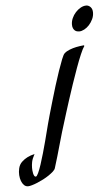

<svg xmlns="http://www.w3.org/2000/svg" viewBox="-255 -585 491 838"><g transform="rotate(-5 -9.5 -166.0)"><path d="M-128.9 176.8Q-124.5 176.8 -117.9 162.6Q-111.3 148.4 -104 126.2Q-96.7 104 -89.1 77.4Q-81.5 50.8 -75 26.1Q-68.4 1.5 -63.5 -18.6Q-58.6 -38.6 -56.2 -46.9Q-52.7 -60.5 -45.2 -86.9Q-37.6 -113.3 -28.3 -145.3Q-19 -177.2 -8.5 -211.4Q2 -245.6 12 -274.4Q22 -303.2 30 -323.5Q38.1 -343.8 43 -348.1Q52.2 -356.9 66.9 -362.5Q81.5 -368.2 95.7 -371.1Q111.8 -374.5 129.9 -376L131.8 -373Q124.5 -363.3 113.8 -338.1Q103 -313 91.1 -280Q79.1 -247.1 66.7 -210.4Q54.2 -173.8 44.2 -142.1Q34.2 -110.4 26.9 -87.6Q19.5 -64.9 18.1 -59.1Q1.5 -7.3 -12.9 44.7Q-27.3 96.7 -43 147Q-44.9 153.8 -53.2 161.4Q-61.5 168.9 -73 176.8Q-84.5 184.6 -98.1 191.7Q-111.8 198.7 -124.8 204.1Q-137.7 209.5 -148.7 212.6Q-159.7 215.8 -166 215.8Q-176.3 215.8 -183.6 208.7Q-190.9 201.7 -195.3 190.2Q-199.7 178.7 -200.7 164.3Q-201.7 149.9 -198.2 134.8Q-194.3 117.7 -182.6 106.7Q-170.9 95.7 -158.2 89.4Q-143.6 82 -126 78.1Q-136.7 97.7 -139.4 111.3Q-142.1 125 -142.1 137.2Q-142.1 142.1 -141.6 148.9Q-141.1 155.8 -139.6 161.9Q-138.2 168 -135.7 172.4Q-133.3 176.8 -128.9 176.8ZM154.8 -547.9Q165.5 -547.9 173.8 -539.3Q182.1 -530.8 182.1 -515.1Q182.1 -500 175.5 -486.1Q168.9 -472.2 159.2 -461.4Q149.4 -450.7 137.5 -444.3Q125.5 -438 115.2 -438Q110.8 -438 105.7 -439.2Q100.6 -440.4 96.2 -444.1Q91.8 -447.8 88.9 -454.1Q85.9 -460.4 85.9 -470.2Q85.9 -484.4 92 -498.3Q98.1 -512.2 108.2 -523.2Q118.2 -534.2 130.4 -541Q142.6 -547.9 154.8 -547.9Z"/></g></svg>

Font: Romanesco
Style: Regular
Weight: 400
Designer: Astigmatic (AOETI)
Foundry: Astigmatic (AOETI)
Version: Version 1.000